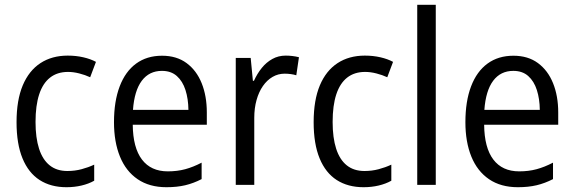

<svg xmlns="http://www.w3.org/2000/svg" viewBox="-20 -780 2421 810"><path d="M260.3 9.8Q194.3 9.8 147.2 -20.5Q100.1 -50.8 75 -111.8Q49.8 -172.9 49.8 -264.6Q49.8 -357.4 75.9 -419.7Q102.1 -481.9 150.6 -513.7Q199.2 -545.4 265.6 -545.4Q300.8 -545.4 331.5 -538.3Q362.3 -531.2 384.8 -519L360.4 -454.1Q339.4 -463.9 314.5 -470.2Q289.6 -476.6 267.1 -476.6Q221.7 -476.6 191.2 -452.6Q160.6 -428.7 145.3 -381.8Q129.9 -335 129.9 -265.6Q129.9 -198.7 144.8 -152.6Q159.7 -106.4 189.5 -82.5Q219.2 -58.6 264.2 -58.6Q295.9 -58.6 324.2 -66.2Q352.5 -73.7 377.4 -85.4V-17.6Q354 -4.4 324 2.7Q293.9 9.8 260.3 9.8Z M663.6 -544.9Q725.1 -544.9 767.1 -513.9Q809.1 -482.9 830.8 -429Q852.5 -375 852.5 -305.7V-253.9H540Q541 -156.7 578.9 -106.9Q616.7 -57.1 688 -57.1Q728 -57.1 761.5 -66.2Q794.9 -75.2 830.6 -93.8V-24.4Q796.4 -6.8 761.5 1.5Q726.6 9.8 682.1 9.8Q610.4 9.8 560.8 -23.9Q511.2 -57.6 486.1 -119.4Q460.9 -181.2 460.9 -264.6Q460.9 -352.5 484.9 -415.5Q508.8 -478.5 554.2 -511.7Q599.6 -544.9 663.6 -544.9ZM663.1 -481Q609.4 -481 578.1 -439.2Q546.9 -397.5 541 -316.4H774.9Q774.4 -362.8 762.5 -400.1Q750.5 -437.5 726.1 -459.2Q701.7 -481 663.1 -481Z M1185.5 -545.4Q1199.2 -545.4 1213.6 -543.7Q1228 -542 1241.2 -538.6L1230 -462.4Q1219.2 -465.8 1206.3 -467.5Q1193.4 -469.2 1180.7 -469.2Q1153.3 -469.2 1129.9 -455.6Q1106.4 -441.9 1089.1 -417Q1071.8 -392.1 1062.3 -357.9Q1052.7 -323.7 1052.7 -283.2V0H974.6V-535.6H1037.6L1046.9 -439H1051.3Q1064.9 -469.2 1084.2 -493.2Q1103.5 -517.1 1128.9 -531.2Q1154.3 -545.4 1185.5 -545.4Z M1513.7 9.8Q1447.8 9.8 1400.6 -20.5Q1353.5 -50.8 1328.4 -111.8Q1303.2 -172.9 1303.2 -264.6Q1303.2 -357.4 1329.3 -419.7Q1355.5 -481.9 1404.1 -513.7Q1452.6 -545.4 1519 -545.4Q1554.2 -545.4 1585 -538.3Q1615.7 -531.2 1638.2 -519L1613.8 -454.1Q1592.8 -463.9 1567.9 -470.2Q1543 -476.6 1520.5 -476.6Q1475.1 -476.6 1444.6 -452.6Q1414.1 -428.7 1398.7 -381.8Q1383.3 -335 1383.3 -265.6Q1383.3 -198.7 1398.2 -152.6Q1413.1 -106.4 1442.9 -82.5Q1472.7 -58.6 1517.6 -58.6Q1549.3 -58.6 1577.6 -66.2Q1606 -73.7 1630.9 -85.4V-17.6Q1607.4 -4.4 1577.4 2.7Q1547.4 9.8 1513.7 9.8Z M1818.4 0H1740.2V-759.8H1818.4Z M2146 -544.9Q2207.5 -544.9 2249.5 -513.9Q2291.5 -482.9 2313.2 -429Q2335 -375 2335 -305.7V-253.9H2022.5Q2023.4 -156.7 2061.3 -106.9Q2099.1 -57.1 2170.4 -57.1Q2210.4 -57.1 2243.9 -66.2Q2277.3 -75.2 2313 -93.8V-24.4Q2278.8 -6.8 2243.9 1.5Q2209 9.8 2164.6 9.8Q2092.8 9.8 2043.2 -23.9Q1993.7 -57.6 1968.5 -119.4Q1943.4 -181.2 1943.4 -264.6Q1943.4 -352.5 1967.3 -415.5Q1991.2 -478.5 2036.6 -511.7Q2082 -544.9 2146 -544.9ZM2145.5 -481Q2091.8 -481 2060.5 -439.2Q2029.3 -397.5 2023.4 -316.4H2257.3Q2256.8 -362.8 2244.9 -400.1Q2232.9 -437.5 2208.5 -459.2Q2184.1 -481 2145.5 -481Z"/></svg>

Font: Open Sans SemiCondensed
Style: Regular
Weight: 400
Width: 4
Designer: Monotype Design Team
Foundry: Monotype Imaging Inc.
Version: Version 3.000